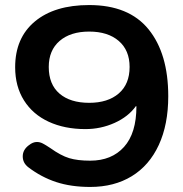

<svg xmlns="http://www.w3.org/2000/svg" viewBox="-20 -730 726 760"><path d="M92 -68Q70 -85 70 -111Q70 -137 94 -155Q110 -168 126 -168Q138 -168 149.5 -162Q161 -156 179 -144Q221 -114 254 -104Q287 -94 337 -94Q422 -94 471 -148.5Q520 -203 520 -309L518 -310Q488 -268 433.5 -243.5Q379 -219 318 -219Q236 -219 173 -248Q110 -277 75 -332.5Q40 -388 40 -464Q40 -580 118 -645Q196 -710 333 -710Q490 -710 568 -614Q646 -518 646 -349Q646 -237 608.5 -156Q571 -75 501.5 -32.5Q432 10 337 10Q261 10 202 -9.5Q143 -29 92 -68ZM493 -465Q493 -531 450 -568Q407 -605 333 -605Q259 -605 216 -568Q173 -531 173 -465Q173 -396 215.5 -359.5Q258 -323 333 -323Q407 -323 450 -360Q493 -397 493 -465Z"/></svg>

Font: Kodchasan
Style: Bold
Weight: 700
Designer: Katatrad Aksorn Co.,Ltd.
Foundry: Cadson Demak Co.,Ltd.
Version: Version 1.000; ttfautohint (v1.6)